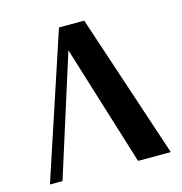

<svg xmlns="http://www.w3.org/2000/svg" viewBox="-90 -654 696 735"><g transform="rotate(-15 258.5 -286.0)"><path d="M498 0H368.2L220.2 -478L68.8 0H19L208 -571.8H308.1Z"/></g></svg>

Font: Wesal
Style: Regular
Weight: 500
Designer: Ahmed zaza
Foundry: Ahmed zaza
Version: Version 2.01